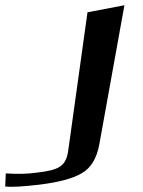

<svg xmlns="http://www.w3.org/2000/svg" viewBox="-122 -671 545 733"><path d="M19 -12C-15 -7 -55 -6 -100 -9L-102 41C-75 44 -32 41 28 34C101 25 155 11 189 -9C225 -29 247 -66 257 -119L353 -651L212 -624L139 -100C131 -37 106 -22 19 -12Z"/></svg>

Font: Gamestation Warped
Style: Italic
Weight: 400
Designer: Jonas Hecksher
Foundry: Jonas Hecksher, Playtypeª, e-types AS
Version: Version 1.003